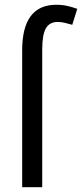

<svg xmlns="http://www.w3.org/2000/svg" viewBox="-20 -785 344 805"><path d="M283 -681 304 -748Q284 -755 263 -760Q242 -765 216 -765Q73 -765 73 -574V0H157V-576Q157 -640 172.5 -666.5Q188 -693 222 -693Q237 -693 253 -689Q269 -685 283 -681Z"/></svg>

Font: Noto Sans Display SemiCondensed
Style: Regular
Weight: 400
Width: 4
Designer: Monotype Design team
Foundry: Monotype Imaging Inc.
Version: 1.000